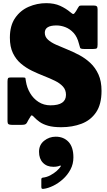

<svg xmlns="http://www.w3.org/2000/svg" viewBox="-20 -785 678 1215"><path d="M479.5 -508.5Q469 -551.5 445.8 -576.8Q422.5 -602 394 -613Q365.5 -624 337.5 -624Q263.5 -624 263.5 -578Q263.5 -552.5 283 -534.5Q302.5 -516.5 334.5 -502.2Q366.5 -488 404.8 -472.5Q443 -457 481.2 -436.8Q519.5 -416.5 551.5 -386.8Q583.5 -357 603 -314Q622.5 -271 622.5 -210Q622.5 -125 588.2 -74.5Q554 -24 496 -2Q438 20 367.5 20Q317.5 20 284.8 10.8Q252 1.5 231.2 -13.2Q210.5 -28 196 -43.5Q181.5 -60 176.2 -52.5Q171 -45 159.5 -25.5L150.5 -8.5Q145.5 0 138.2 2.5Q131 5 117 5H54.5Q40 5 33.8 0.8Q27.5 -3.5 27.5 -17.5V-268.5Q27.5 -284.5 30.8 -289.8Q34 -295 49.5 -295H122.5Q140 -295 140.8 -290.5Q141.5 -286 144 -270.5Q150 -230.5 170.5 -195.8Q191 -161 224 -139.8Q257 -118.5 300 -118.5Q397.5 -118.5 397.5 -185Q397.5 -216.5 378.2 -237.5Q359 -258.5 327.2 -274Q295.5 -289.5 257.8 -304.2Q220 -319 182.2 -337.2Q144.5 -355.5 112.8 -382.2Q81 -409 61.8 -448.8Q42.5 -488.5 42.5 -546.5Q42.5 -623 75.8 -671.2Q109 -719.5 161.8 -742.2Q214.5 -765 272.5 -765Q324 -765 361 -748Q398 -731 425.5 -707.5Q439 -695.5 444.8 -696.5Q450.5 -697.5 461.5 -715L474 -736.5Q478.5 -743.5 481.2 -746.8Q484 -750 496.5 -750H573.5Q586.5 -750 592 -745.5Q597.5 -741 597.5 -727V-502.5Q597.5 -484.5 592.8 -479.8Q588 -475 569 -475H514.5Q490 -475 487.2 -482Q484.5 -489 479.5 -508.5ZM227 175.5Q227 131.5 259.2 105.8Q291.5 80 332.5 80Q383 80 413.8 113Q444.5 146 444.5 211Q444.5 253 425.8 288Q407 323 378 349Q349 375 316.5 390.8Q284 406.5 256.5 410Q248 411 244.8 408.8Q241.5 406.5 241.5 397V349.5Q241.5 340.5 251.5 339Q275.5 336.5 298.2 324.5Q321 312.5 338.8 296.8Q356.5 281 364.5 267.5Q366 265 364.2 263.5Q362.5 262 358.5 263.5Q343 270.5 317.5 270.5Q276.5 270.5 251.8 245Q227 219.5 227 175.5Z"/></svg>

Font: Besley* Narrow Fatface
Style: Regular
Weight: 900
Width: 4
Designer: Owen Earl
Foundry: indestructible type*
Version: Version 3.000; ttfautohint (v1.8.3)